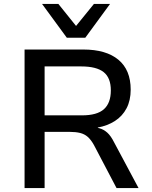

<svg xmlns="http://www.w3.org/2000/svg" viewBox="-20 -957 773 977"><path d="M105 0V-705H404Q520 -705 582.5 -653Q645 -601 645 -501Q645 -446 624 -406Q603 -366 565 -341.5Q527 -317 477 -308L479 -306L487 -304Q508 -298 526 -282Q544 -266 561 -232L685 0H573L458 -219Q443 -246 426.5 -260.5Q410 -275 387.5 -280.5Q365 -286 334 -286H207V0ZM207 -370H397Q474 -370 509 -401.5Q544 -433 544 -497Q544 -561 507.5 -590Q471 -619 393 -619H207ZM320 -765 194 -937H277L367 -825L458 -937H540L414 -765Z"/></svg>

Font: Nunito Sans 7pt Medium
Style: Regular
Weight: 500
Designer: Vernon Adams
Foundry: Vernon Adams
Version: Version 3.101;gftools[0.9.27]